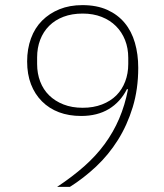

<svg xmlns="http://www.w3.org/2000/svg" viewBox="-20 -730 640 750"><path d="M520 -465Q520 -382 498.5 -311.5Q477 -241 440.5 -183Q404 -125 355.5 -79.5Q307 -34 253 0H203Q262 -39 308.5 -80Q355 -121 389 -167.5Q423 -214 445.5 -266.5Q468 -319 480 -381L476 -382Q450 -331 405 -304Q360 -277 297 -277Q249 -277 210.5 -291.5Q172 -306 144 -334Q116 -362 101 -401Q86 -440 86 -490Q86 -539 101 -580Q116 -621 144.5 -649.5Q173 -678 212.5 -694Q252 -710 302 -710Q358 -710 399 -691.5Q440 -673 467 -640.5Q494 -608 507 -563Q520 -518 520 -465ZM303 -309Q345 -309 378.5 -322Q412 -335 434.5 -357.5Q457 -380 469 -411.5Q481 -443 481 -480V-504Q481 -542 468.5 -573.5Q456 -605 433 -628Q410 -651 377 -664Q344 -677 303 -677Q261 -677 228 -664.5Q195 -652 172 -629Q149 -606 137 -574.5Q125 -543 125 -506V-480Q125 -443 137 -411.5Q149 -380 172 -357.5Q195 -335 228 -322Q261 -309 303 -309Z"/></svg>

Font: IBM Plex Sans Arabic ExtLt
Style: Regular
Weight: 200
Designer: Mike Abbink, Paul van der Laan, Pieter van Rosmalen, Wael Morcos, Khajak Apelian
Foundry: Bold Monday
Version: Version 1.2